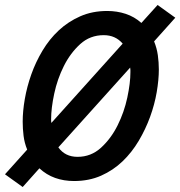

<svg xmlns="http://www.w3.org/2000/svg" viewBox="-81 -714 723 770"><path d="M125 -221 411 -539Q382 -573 335 -573Q280 -573 240.5 -537Q201 -501 175 -449Q149 -397 136.5 -338.5Q124 -280 124 -236Q124 -226 125 -221ZM230 -85Q284 -85 324 -121.5Q364 -158 390.5 -211Q417 -264 429.5 -322.5Q442 -381 442 -424Q442 -429 442 -433.5Q442 -438 441 -443L153 -123Q180 -85 230 -85ZM-61 -15 28 -114Q17 -141 13.5 -169.5Q10 -198 10 -226Q10 -268 18.5 -317Q27 -366 44.5 -415.5Q62 -465 89.5 -511Q117 -557 154.5 -592Q192 -627 240.5 -648.5Q289 -670 349 -670Q388 -670 423 -658.5Q458 -647 486 -622L551 -694L622 -643L537 -548Q548 -521 552 -492.5Q556 -464 556 -435Q556 -394 547.5 -344.5Q539 -295 521 -245.5Q503 -196 475.5 -149.5Q448 -103 410.5 -67Q373 -31 324.5 -9.5Q276 12 216 12Q175 12 140 -0.5Q105 -13 77 -39L10 36Z"/></svg>

Font: Codetta
Style: Bold Italic
Weight: 700
Italic angle: -11°
Designer: Ulrich Proeller
Foundry: PROSA GmbH
Version: Version 2.00;September 29, 2018;FontCreator 11.5.0.2427 64-b